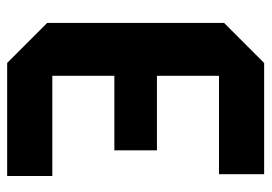

<svg xmlns="http://www.w3.org/2000/svg" viewBox="-128 -612 740 523"><g transform="rotate(90 241.5 -350.0)"><path d="M42 -109V-591L151 -700H454V-577H186V-123H459V0H151ZM87 -292V-408H389V-292Z"/></g></svg>

Font: Tektur SemiCondensed SemiBold
Style: Regular
Weight: 600
Width: 4
Designer: Adam Jagosz
Foundry: Adam Jagosz
Version: Version 1.005;gftools[0.9.30]